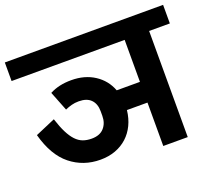

<svg xmlns="http://www.w3.org/2000/svg" viewBox="-138 -854 1123 1010"><g transform="rotate(-20 423.0 -349.0)"><path d="M279 -45Q184 -45 112.5 -102Q41 -159 8 -281L120 -329Q135 -282 151 -250.5Q167 -219 185 -200Q203 -181 224.5 -173Q246 -165 273 -165Q319 -165 342.5 -191.5Q366 -218 366 -259V-285Q366 -326 343 -349.5Q320 -373 275 -373Q253 -373 234.5 -368Q216 -363 198 -355L155 -464Q182 -478 211.5 -484.5Q241 -491 276 -491Q351 -491 405.5 -455.5Q460 -420 483 -359H613V-594H-20V-698H866V-594H750V0H613V-243H498Q493 -198 475.5 -161.5Q458 -125 429.5 -99Q401 -73 363 -59Q325 -45 279 -45Z"/></g></svg>

Font: IBM Plex Sans Devanagari
Style: Bold
Weight: 700
Designer: Mike Abbink, Paul van der Laan, Pieter van Rosmalen, Erin McLaughlin
Foundry: Bold Monday
Version: Version 1.1